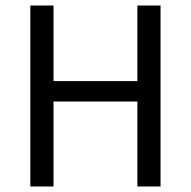

<svg xmlns="http://www.w3.org/2000/svg" viewBox="-20 -676 692 696"><path d="M90 -656V0H174V-308H478V0H562V-656H478V-382H174V-656Z"/></svg>

Font: Cambridge Sans
Style: Regular
Weight: 400
Version: Version 2.020;PS 002.020;hotconv 1.0.88;makeotf.lib2.5.64775